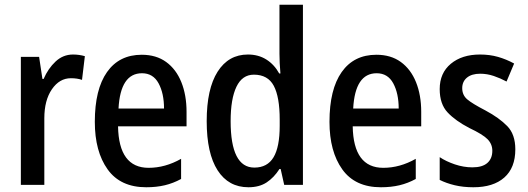

<svg xmlns="http://www.w3.org/2000/svg" viewBox="-20 -780 2228 810"><path d="M288 -550Q314 -550 338 -543L326 -443Q306 -450 279 -450Q231 -450 199 -403.5Q167 -357 167 -281V0H68V-540H145L159 -447H164Q183 -491 214.5 -520.5Q246 -550 288 -550Z M578 -549Q639 -549 681 -518.5Q723 -488 745 -433.5Q767 -379 767 -308V-247H478Q481 -72 607 -72Q677 -72 744 -110V-25Q711 -7 675.5 1.5Q640 10 597 10Q488 10 434 -65.5Q380 -141 380 -266Q380 -403 431.5 -476Q483 -549 578 -549ZM579 -471Q488 -471 480 -322H672Q672 -386 649 -428.5Q626 -471 579 -471Z M1028 10Q944 10 898 -61.5Q852 -133 852 -269Q852 -405 898 -477.5Q944 -550 1026 -550Q1070 -550 1103.5 -529Q1137 -508 1158 -470H1163Q1161 -492 1160 -514Q1159 -536 1159 -553V-760H1258V0H1179L1164 -67H1159Q1136 -31 1105 -10.5Q1074 10 1028 10ZM1053 -73Q1108 -73 1134 -116.5Q1160 -160 1160 -249V-275Q1160 -371 1135 -418Q1110 -465 1051 -465Q1002 -465 977.5 -414Q953 -363 953 -269Q953 -73 1053 -73Z M1568 -549Q1629 -549 1671 -518.5Q1713 -488 1735 -433.5Q1757 -379 1757 -308V-247H1468Q1471 -72 1597 -72Q1667 -72 1734 -110V-25Q1701 -7 1665.5 1.5Q1630 10 1587 10Q1478 10 1424 -65.5Q1370 -141 1370 -266Q1370 -403 1421.5 -476Q1473 -549 1568 -549ZM1569 -471Q1478 -471 1470 -322H1662Q1662 -386 1639 -428.5Q1616 -471 1569 -471Z M2154 -150Q2154 -72 2107.5 -31Q2061 10 1977 10Q1934 10 1898.5 1.5Q1863 -7 1835 -21V-117Q1862 -99 1899 -86.5Q1936 -74 1973 -74Q2015 -74 2036 -92.5Q2057 -111 2057 -144Q2057 -172 2037 -192.5Q2017 -213 1960 -240Q1902 -270 1868.5 -305.5Q1835 -341 1835 -404Q1835 -472 1882 -511Q1929 -550 2005 -550Q2046 -550 2081 -540Q2116 -530 2149 -512L2117 -436Q2091 -450 2063 -459.5Q2035 -469 2006 -469Q1970 -469 1950 -452.5Q1930 -436 1930 -408Q1930 -379 1951 -361Q1972 -343 2028 -314Q2086 -283 2120 -248Q2154 -213 2154 -150Z"/></svg>

Font: Noto Sans Lao UI Cond Med
Style: Regular
Weight: 500
Width: 3
Designer: Monotype Design Team
Foundry: Monotype Imaging Inc.
Version: Version 2.000; ttfautohint (v1.8.4.7-5d5b)